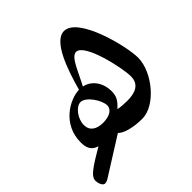

<svg xmlns="http://www.w3.org/2000/svg" viewBox="-206 -837 1113 1113"><g transform="rotate(-45 350.0 -281.0)"><path d="M485 -678C400 -678 341 -503 306 -376C226 -373 97 -300 97 -153C97 -110 108 -78 154 -64L117 -42C21 15 0 38 0 65C0 83 10 116 29 116C34 116 45 114 56 107L288 -39C328 0 420 3 447 3C556 3 680 -147 680 -265C680 -360 600 -678 485 -678ZM459 -132C438 -132 400 -134 384 -139C421 -172 434 -196 434 -236C434 -306 394 -361 335 -373C378 -452 408 -543 449 -543C518 -543 574 -287 574 -218C574 -152 524 -132 459 -132ZM270 -141C216 -141 181 -164 181 -211C181 -264 225 -319 261 -319C306 -319 358 -237 358 -196C358 -161 321 -141 270 -141Z"/></g></svg>

Font: Kawkab Mono
Style: Bold
Weight: 700
Monospace: yes
Designer: Abdullah Arif
Foundry: Abdullah Arif
Version: Version 1.000;PS 000.500;hotconv 1.0.88;makeotf.lib2.5.64775